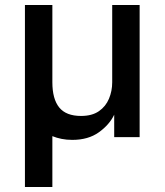

<svg xmlns="http://www.w3.org/2000/svg" viewBox="-20 -550 660 770"><path d="M80 200V-530H190V-220Q190 -153 217.5 -119Q245 -85 305 -85Q349 -85 376.5 -104Q404 -123 417 -154Q430 -185 430 -220V-530H540V0H438V-90Q419 -50 376.5 -19.5Q334 11 270 11Q247 11 227 7Q207 3 190 -4V200Z"/></svg>

Font: Golos Text Medium
Style: Regular
Weight: 500
Designer: A.Korolkova, Vitaly Kuzmin
Foundry: ParaType Ltd
Version: Version 2.004